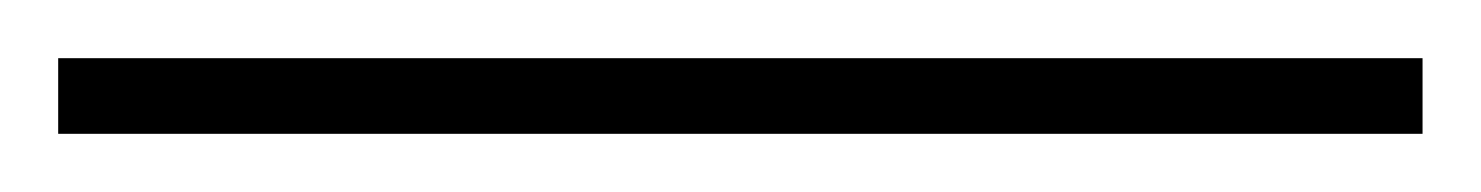

<svg xmlns="http://www.w3.org/2000/svg" viewBox="-25 -806 509 66"><path d="M-5 -760V-786H464V-760Z"/></svg>

Font: Noto Serif Tibetan Thin
Style: Regular
Weight: 250
Version: Version 2.103